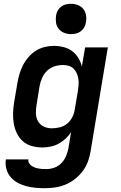

<svg xmlns="http://www.w3.org/2000/svg" viewBox="-20 -770 640 1013"><path d="M216 223Q190 223 165 220.5Q140 218 116 211.5Q92 205 71 193Q50 181 35 163Q20 145 13.5 120.5Q7 96 11 71H130Q128 81 133 90Q138 99 146 104.5Q154 110 163 113.5Q172 117 182.5 119Q193 121 203.5 121.5Q214 122 225 122Q246 122 267 114.5Q288 107 304 90.5Q320 74 328.5 53.5Q337 33 341 12L355 -73Q343 -54 325.5 -38Q308 -22 288.5 -11.5Q269 -1 247 3.5Q225 8 204 8Q175 8 148 0.5Q121 -7 101 -24.5Q81 -42 69 -67Q57 -92 52.5 -119Q48 -146 49 -175Q50 -204 55 -233L72 -333Q76 -357 83 -380.5Q90 -404 101.5 -426.5Q113 -449 130.5 -469Q148 -489 169.5 -502.5Q191 -516 215.5 -522Q240 -528 264 -528Q290 -528 315.5 -521.5Q341 -515 360.5 -500.5Q380 -486 393 -464.5Q406 -443 412 -419L429 -520H549L458 28Q454 55 444 82Q434 109 416.5 132.5Q399 156 375.5 174.5Q352 193 325 204Q298 215 270.5 219Q243 223 216 223ZM253 -93Q273 -93 294.5 -98Q316 -103 333 -116.5Q350 -130 360.5 -150Q371 -170 374 -190L391 -290Q393 -306 394.5 -322Q396 -338 393.5 -353.5Q391 -369 385 -383Q379 -397 368.5 -407.5Q358 -418 343 -422.5Q328 -427 312 -427Q290 -427 268 -420Q246 -413 229 -397Q212 -381 202.5 -359.5Q193 -338 189 -317L173 -217Q169 -194 169.5 -171.5Q170 -149 180.5 -130.5Q191 -112 210.5 -102.5Q230 -93 253 -93ZM354 -590Q335 -590 318 -597Q301 -604 289.5 -618Q278 -632 275.5 -651Q273 -670 276 -689Q278 -703 285 -715Q292 -727 303.5 -735.5Q315 -744 328 -747Q341 -750 355 -750Q374 -750 391.5 -743Q409 -736 420 -722Q431 -708 434 -689Q437 -670 433 -651Q431 -637 424 -625Q417 -613 405.5 -604.5Q394 -596 381 -593Q368 -590 354 -590Z"/></svg>

Font: Iosevka Aile Oblique
Style: Bold
Weight: 700
Italic angle: -9°
Designer: Belleve Invis
Foundry: Belleve Invis
Version: Version 31.1.0; ttfautohint (v1.8.4)